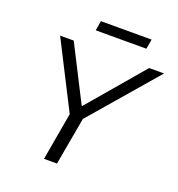

<svg xmlns="http://www.w3.org/2000/svg" viewBox="-148 -964 1007 1086"><g transform="rotate(20 355.5 -421.0)"><path d="M264.2 -783.2 273.9 -841.8H579.1L568.8 -783.2ZM237.8 0 288.1 -287.1 85 -686H167L335 -356H339.8L621.1 -686H710.9L367.2 -287.1L315.9 0Z"/></g></svg>

Font: Archivo Light
Style: Italic
Weight: 300
Italic angle: -10°
Designer: Hector Gatti
Foundry: Omnibus-Type
Version: Version 2.001